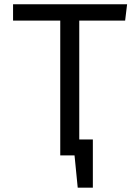

<svg xmlns="http://www.w3.org/2000/svg" viewBox="-20 -726 655 897"><path d="M413.8 -74.4V150.8H343.1L328.2 0H261.5V-629.7H41V-706.2H573.8L564.6 -629.7H350.3V-74.4Z"/></svg>

Font: FiraCode Nerd Font
Style: Regular
Weight: 400
Designer: Carrois Corporate, Edenspiekermann AG, Nikita Prokopov
Foundry: Carrois Corporate, Edenspiekermann AG, Nikita Prokopov
Version: Version 6.002;Nerd Fonts 3.4.0